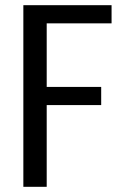

<svg xmlns="http://www.w3.org/2000/svg" viewBox="-20 -720 470 740"><path d="M160 0H70V-700H410V-630H160V-385H370V-315H160Z"/></svg>

Font: Cuprum
Style: Regular
Weight: 400
Designer: Jovanny Lemonad
Foundry: Jovanny Lemonad
Version: Version 1.002